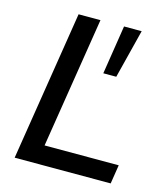

<svg xmlns="http://www.w3.org/2000/svg" viewBox="-106 -789 765 873"><g transform="rotate(15 276.0 -352.5)"><path d="M44 0 156 -705H259L161 -89H510L496 0ZM334 -475 370 -705H453L395 -475Z"/></g></svg>

Font: Nunito Sans SemiBold
Style: Italic
Weight: 600
Italic angle: -9°
Designer: Vernon Adams
Foundry: Vernon Adams
Version: Version 3.006; ttfautohint (v1.8.3)